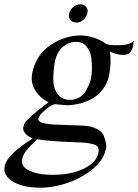

<svg xmlns="http://www.w3.org/2000/svg" viewBox="-79 -646 643 894"><path d="M544 -456Q540 -402 513 -393Q483 -384 432 -406Q441 -361 429 -295Q420 -255 396.5 -226Q373 -197 342.5 -182.5Q312 -168 284.5 -162Q257 -156 232 -156Q225 -156 202.5 -158.5Q180 -161 177 -161Q161 -159 132.5 -135Q104 -111 100 -95Q98 -87 104.5 -81Q111 -75 125.5 -72Q140 -69 149.5 -68Q159 -67 176 -66L309 -61Q348 -59 373 -45Q398 -31 404.5 -13.5Q411 4 414.5 22Q418 40 413 51Q401 106 343.5 148.5Q286 191 222 210Q158 229 107 228Q23 227 -21.5 198Q-66 169 -57 126Q-44 72 73 -1Q57 -9 48.5 -15Q40 -21 33.5 -32Q27 -43 30 -56Q33 -68 37.5 -75.5Q42 -83 68.5 -107Q95 -131 147 -170Q104 -192 83 -228.5Q62 -265 72 -310Q91 -394 158 -437.5Q225 -481 296 -481Q324 -481 357.5 -470.5Q391 -460 413 -443Q426 -434 477 -435.5Q528 -437 544 -456ZM345 -282Q348 -298 349 -322Q350 -346 346 -377Q342 -408 324 -429.5Q306 -451 275 -451Q242 -451 214 -428Q186 -405 176 -357Q169 -314 169 -275Q169 -236 189 -208.5Q209 -181 247 -181Q272 -181 291.5 -193Q311 -205 321.5 -224Q332 -243 337 -256Q342 -269 345 -282ZM379 67Q383 50 377 39.5Q371 29 351.5 24.5Q332 20 315 18.5Q298 17 262 16Q136 11 94 2Q59 36 44 54.5Q29 73 24 94Q20 112 30 127.5Q40 143 74.5 155.5Q109 168 165 168Q254 168 312 139Q370 110 379 67ZM328 -585Q323 -566 309 -553.5Q295 -541 278 -541Q259 -541 249.5 -552Q240 -563 243 -582Q247 -601 262 -613.5Q277 -626 296 -626Q313 -626 322.5 -613.5Q332 -601 328 -585Z"/></svg>

Font: GFS Artemisia
Style: Italic
Weight: 400
Italic angle: -12°
Designer: Takis Katsoulidis and George D. Matthiopoulos
Foundry: George Matthiopoulos and Takis Katsoulidis
Version: Version 1.0